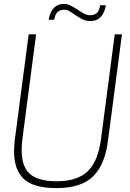

<svg xmlns="http://www.w3.org/2000/svg" viewBox="-20 -956 666 984"><path d="M269 8Q153 8 102.5 -38.5Q52 -85 52 -181Q52 -208 56 -240L127 -780H165L95 -245Q91 -212 91 -186Q91 -101 134 -64Q177 -27 269 -27Q376 -27 429.5 -78Q483 -129 498 -246L568 -780H605L534 -240Q520 -116 459 -54Q398 8 269 8ZM443 -848Q421 -848 402 -857.5Q383 -867 368 -877.5Q353 -888 339 -897Q325 -906 312 -906H308Q289 -906 276 -895.5Q263 -885 258 -855H229Q237 -897 257 -916.5Q277 -936 308 -936Q326 -936 343 -927Q360 -918 376.5 -907Q393 -896 409 -887Q425 -878 443 -878Q460 -878 474 -887.5Q488 -897 493 -929H523Q508 -848 443 -848Z"/></svg>

Font: Tanohe Sans ExtraLight
Style: Italic
Weight: 200
Designer: Village Type and Design LLC & Cristiano Sobral
Foundry: Cooper Hewitt Smithsonian Design Museum
Version: Version 1.00;September 29, 2021;FontCreator 13.0.0.2655 64-b